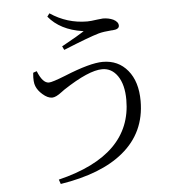

<svg xmlns="http://www.w3.org/2000/svg" viewBox="-58 -861 881 978"><g transform="rotate(-5 382.5 -372.5)"><path d="M213 63 205 40Q583 -52 583 -335Q583 -413 552 -458Q522 -501 474 -501Q405 -501 273 -414Q268 -410 258 -403Q227 -379 208 -379Q185 -379 159 -402Q136 -422 127 -445Q118 -466 122 -510Q123 -512 123 -514L141 -520Q166 -457 198 -457Q215 -457 283 -484Q415 -538 480 -538Q559 -538 607 -480Q655 -422 655 -323Q655 -162 535 -63Q423 30 213 63ZM290 -616 281 -635Q283 -636 287 -638Q370 -684 397 -702Q395 -702 392 -703Q278 -720 219 -792L231 -808Q317 -750 420 -750Q437 -750 471 -755Q493 -758 500 -758Q529 -758 553 -747Q578 -734 578 -715Q578 -696 544 -694Q543 -694 539 -694Q497 -691 472 -684Q423 -670 293 -617Z"/></g></svg>

Font: Cactus Classical Serif
Style: Regular
Weight: 400
Designer: Henry Chan (via Glyphwiki)、田海東、宇文滿月
Foundry: Moonlit Owen
Version: Version 1.000